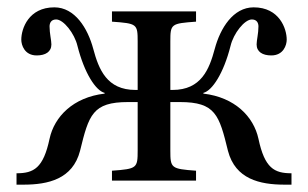

<svg xmlns="http://www.w3.org/2000/svg" viewBox="-20 -492 839 523"><path d="M25 11H44C111 11 178 -4 198 -81C222 -179 232 -214 329 -214H355V-82C355 -34 353 -32 285 -27V0H514V-27C446 -32 444 -34 444 -82V-214H470C567 -214 577 -179 601 -81C621 -4 688 11 755 11H774V-20C727 -20 701 -34 684 -114C671 -174 620 -227 534 -237V-239C558 -245 589 -292 608 -367C616 -401 646 -439 666 -439C680 -439 684 -429 684 -420C684 -401 679 -382 679 -371C679 -351 695 -341 719 -341C752 -341 761 -369 761 -384C761 -414 741 -472 671 -472C615 -472 580 -415 565 -359C550 -303 528 -247 450 -247H444V-379C444 -427 446 -428 514 -433V-461H285V-433C353 -428 355 -427 355 -379V-247H349C271 -247 249 -303 234 -359C219 -415 184 -472 128 -472C58 -472 38 -414 38 -384C38 -369 47 -341 80 -341C104 -341 120 -351 120 -371C120 -382 115 -401 115 -420C115 -429 119 -439 133 -439C153 -439 183 -401 191 -367C210 -292 241 -245 265 -239V-237C179 -227 128 -174 115 -114C98 -34 72 -20 25 -20Z"/></svg>

Font: erewhon
Style: Regular
Weight: 400
Version: Version 1.0.0